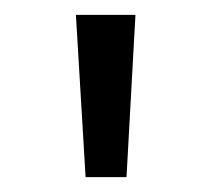

<svg xmlns="http://www.w3.org/2000/svg" viewBox="-20 -765 285 258"><path d="M95 -527H150L162 -745H82Z"/></svg>

Font: Mluvka
Style: Regular
Weight: 400
Designer: Modified by Jiří Krblich, Original typeface by Gumpita Rahayu
Foundry: Gumpita Rahayu & Jiří Krblich
Version: Version 2.000;Glyphs 3.1.1 (3134)